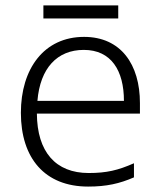

<svg xmlns="http://www.w3.org/2000/svg" viewBox="-20 -678 592 708"><path d="M416 -658H140V-610H416ZM290 -542C142 -542 57 -424 57 -262C57 -95 145 10 305 10C373 10 421 -1 474 -24V-76C415 -50 373 -40 307 -40C185 -40 117 -118 116 -259H496V-298C496 -440 426 -542 290 -542ZM289 -494C390 -494 437 -418 437 -306H118C128 -427 191 -494 289 -494Z"/></svg>

Font: Noto Sans Devanagari UI Light
Style: Regular
Weight: 300
Designer: Jelle Bosma - Monotype Design Team
Foundry: Monotype Imaging Inc.
Version: Version 2.004